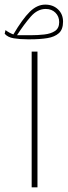

<svg xmlns="http://www.w3.org/2000/svg" viewBox="-47 -804 290 824"><path d="M113.8 -582.5V0H88.9V-582.5ZM-26.9 -659.2 -23.4 -674.8Q-7.8 -663.1 10.3 -656.2Q49.3 -722.2 80.6 -753.2Q111.8 -784.2 147 -784.2Q180.7 -784.2 202.1 -763.7Q223.6 -743.2 223.6 -710.9Q223.6 -677.7 205.6 -661.6Q187.5 -645.5 156 -640.4Q124.5 -635.3 83.5 -635.3H71.3Q38.6 -635.3 12.2 -639.6Q-14.2 -644 -26.9 -659.2ZM82.5 -652.8Q114.7 -652.8 143.1 -656Q171.4 -659.2 189.2 -671.1Q207 -683.1 207 -709Q207 -733.4 190.9 -749.5Q174.8 -765.6 149.4 -765.6Q113.8 -765.6 85 -732.7Q56.2 -699.7 25.9 -652.8Z"/></svg>

Font: Vazirmatn UI NL Thin
Style: Regular
Weight: 100
Designer: Saber Rastikerdar
Foundry: Saber Rastikerdar
Version: Version 33.003